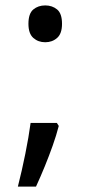

<svg xmlns="http://www.w3.org/2000/svg" viewBox="-20 -570 334 709"><path d="M190 -116 197 -105Q188 -70 174.5 -32Q161 6 145.5 44Q130 82 113 119H46Q61 60 73.5 -2Q86 -64 93 -116ZM147 -414Q121 -414 103 -430Q85 -446 85 -482Q85 -520 103 -535Q121 -550 147 -550Q173 -550 191 -535Q209 -520 209 -482Q209 -446 191 -430Q173 -414 147 -414Z"/></svg>

Font: oriya15
Style: Book
Weight: 400
Designer: Jelle Bosma - Monotype Design Team
Foundry: Monotype Imaging Inc.
Version: Version 2.003